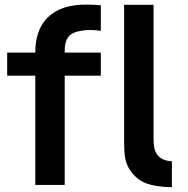

<svg xmlns="http://www.w3.org/2000/svg" viewBox="-20 -786 798 816"><path d="M255 -572V-562.5H408.5V-464.5H255V0H130V-464.5H10.5V-562.5H130Q130 -659.5 182.5 -711.5Q214 -741.5 254.2 -754Q294.5 -766.5 347 -766.5Q377 -766.5 408.5 -763.5V-655Q388 -658.5 363.5 -658.5Q341.5 -658.5 324 -655Q285.5 -649 270.2 -628.8Q255 -608.5 255 -572ZM507.5 -765.5H632.5V-236.5V-203Q632.5 -177.5 635 -161.8Q637.5 -146 644 -135.5Q661 -104.5 705.5 -101Q707 -100.5 710.5 -100.5V9.5Q691.5 9.5 675 8Q658.5 6.5 644 4Q604.5 -2 577.8 -18.2Q551 -34.5 530.5 -66.5Q516 -88.5 511.8 -115Q507.5 -141.5 507.5 -180Z"/></svg>

Font: Russisch Sans
Style: Bold
Weight: 700
Designer: Michael Sharanda (font) & Cristiano Sobral (main changes)
Foundry: Michael Sharanda
Version: Version 2.00;September 8, 2020;FontCreator 13.0.0.2681 64-bi